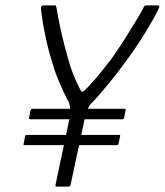

<svg xmlns="http://www.w3.org/2000/svg" viewBox="-20 -693 612 713"><path d="M317 -307Q310 -299 304 -284.5Q298 -270 296 -259L242 -6Q241 -3 239 -1.5Q237 0 235 0H190Q188 0 186.5 -1.5Q185 -3 186 -6L239 -257Q242 -273 240.5 -290Q239 -307 234 -317Q226 -330 218 -348Q210 -366 201.5 -385Q193 -404 187 -420.5Q181 -437 178 -448Q161 -501 151 -547.5Q141 -594 136.5 -625.5Q132 -657 132 -663Q132 -668 134.5 -670.5Q137 -673 142 -673H184Q187 -673 188 -671Q189 -669 190 -663Q191 -656 196.5 -626.5Q202 -597 211.5 -556.5Q221 -516 233 -475Q240 -448 251 -419.5Q262 -391 277 -362Q281 -354 284.5 -352.5Q288 -351 297 -360Q313 -376 331 -396.5Q349 -417 365.5 -438.5Q382 -460 395 -476Q423 -516 448.5 -556.5Q474 -597 491.5 -626.5Q509 -656 512 -663Q514 -669 517 -671Q520 -673 523 -673H566Q569 -673 571 -670.5Q573 -668 570 -663Q568 -657 551.5 -626.5Q535 -596 506.5 -551Q478 -506 439 -454Q430 -441 415.5 -422.5Q401 -404 384 -383Q367 -362 349.5 -342Q332 -322 317 -307ZM93 -250Q89 -250 88 -252Q87 -254 88 -256L93 -283Q95 -286 96.5 -287.5Q98 -289 101 -289H442Q445 -289 446.5 -287.5Q448 -286 446 -283L441 -255Q440 -253 438.5 -251.5Q437 -250 434 -250ZM72 -154Q68 -154 67.5 -155.5Q67 -157 68 -160L73 -186Q74 -190 75.5 -191Q77 -192 80 -192H421Q424 -192 425.5 -191Q427 -190 426 -186L420 -159Q420 -157 418.5 -155.5Q417 -154 413 -154Z"/></svg>

Font: Glory Thin Light
Style: Italic
Weight: 300
Italic angle: -12°
Version: Version 1.011